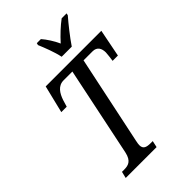

<svg xmlns="http://www.w3.org/2000/svg" viewBox="-271 -1030 1130 1130"><g transform="rotate(-45 293.5 -465.5)"><path d="M314 -771H398C431 -820 479 -880 512 -918L515 -931H474C441 -907 397 -866 365 -830C349 -866 323 -906 301 -931H267L264 -918C280 -880 304 -820 314 -771ZM76 0H333L342 -41H326C292 -41 269 -47 269 -79C269 -87 270 -95 274 -114L390 -665H465C502 -665 516 -639 516 -605C516 -596 511 -555 509 -542H553L587 -714H124L82 -542H127L140 -585C154 -626 177 -665 224 -665H297L181 -108C168 -47 137 -41 102 -41H86Z"/></g></svg>

Font: Noto Serif ExtraCondensed
Style: Italic
Weight: 400
Width: 2
Italic angle: -12°
Designer: Monotype Design Team
Foundry: Monotype Imaging Inc.
Version: Version 2.014